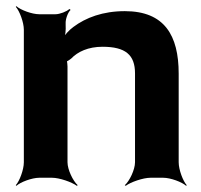

<svg xmlns="http://www.w3.org/2000/svg" viewBox="-20 -574 650 620"><path d="M311 -423C385 -423 416 -397 416 -337V-50C416 -26 398 11 383 24L386 26C402 14 442 0 466 0H507C531 0 568 14 581 26L583 24C571 11 557 -26 557 -50V-336C557 -460 511 -538 383 -538C312 -538 257 -517 217 -487C203 -477 188 -460 183 -450L187 -448C191 -459 193 -478 192 -493V-498C191 -511 199 -534 208 -542L204 -545C196 -537 173 -528 159 -528H107C83 -528 46 -542 33 -554L31 -552C43 -539 57 -502 57 -478V-50C57 -26 43 11 31 24L33 26C46 14 83 0 107 0H148C172 0 212 14 228 26L231 24C216 11 198 -26 198 -50V-359C198 -362 197 -378 195 -379L193 -375C195 -374 208 -383 210 -385C231 -407 265 -423 311 -423Z"/></svg>

Font: Asimov
Style: EdgeWide
Weight: 500
Designer: Google
Version: Version 2.000980: 2014